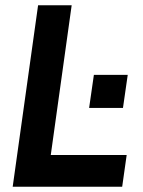

<svg xmlns="http://www.w3.org/2000/svg" viewBox="-20 -706 541 726"><path d="M28 0 124 -686H251L172 -120H459L442 0ZM317 -298 335 -423H463L445 -298Z"/></svg>

Font: Archivo Narrow
Style: Bold Italic
Weight: 700
Italic angle: -8°
Designer: Hector Gatti
Foundry: Omnibus-Type
Version: Version 3.002